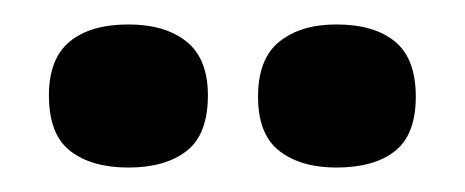

<svg xmlns="http://www.w3.org/2000/svg" viewBox="-20 -738 380 157"><path d="M255 -601Q226 -601 208.5 -614.5Q191 -628 191 -659Q191 -690 208.5 -704Q226 -718 255 -718Q286 -718 303 -704Q320 -690 320 -659Q320 -628 303 -614.5Q286 -601 255 -601ZM85 -601Q55 -601 37.5 -614.5Q20 -628 20 -660Q20 -690 37 -704Q54 -718 85 -718Q115 -718 132.5 -704Q150 -690 150 -660Q150 -628 132.5 -614.5Q115 -601 85 -601Z"/></svg>

Font: Bricolage Grotesque Condensed
Style: Bold
Weight: 700
Width: 3
Designer: Mathieu Triay
Foundry: Atelier Triay
Version: Version 1.001;gftools[0.9.33.dev8+g029e19f]